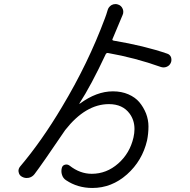

<svg xmlns="http://www.w3.org/2000/svg" viewBox="-20 -850 928 939"><path d="M796.9 -587.9Q810.5 -584 816.4 -570.3Q818.4 -563.5 818.4 -556.6Q818.4 -549.8 815.4 -543Q809.6 -529.3 795.4 -523.4Q781.2 -517.6 766.6 -522.5Q640.6 -567.4 507.8 -590.8Q501 -591.8 497.1 -585Q425.8 -432.6 368.2 -343.8Q368.2 -342.8 368.7 -342.3Q369.1 -341.8 370.1 -342.8Q452.1 -403.3 532.2 -403.3Q574.2 -403.3 607.9 -388.7Q641.6 -374 661.6 -350.1Q681.6 -326.2 694.3 -294.9Q706.1 -263.7 706.1 -231.4Q706.1 -197.3 699.2 -163.1Q675.8 -63.5 601.1 2.9Q526.4 69.3 431.6 69.3Q359.4 69.3 302.7 31.2Q288.1 21.5 283.2 4.9Q280.3 -3.9 280.3 -12.7Q280.3 -20.5 282.2 -28.3Q285.2 -41 297.4 -44.4Q309.6 -47.9 320.3 -40Q371.1 0 428.7 0Q501 0 558.1 -50.3Q615.2 -100.6 632.8 -177.7Q637.7 -199.2 637.7 -218.8Q637.7 -261.7 614.3 -293.9Q580.1 -340.8 512.7 -340.8Q398.4 -340.8 298.8 -213.9Q183.6 -43.9 148.4 2Q137.7 15.6 121.1 19.5Q115.2 20.5 110.4 20.5Q98.6 20.5 87.9 14.6Q74.2 7.8 71.3 -7.8Q70.3 -10.7 70.3 -13.7Q70.3 -25.4 78.1 -35.2Q184.6 -161.1 283.2 -327.1Q411.1 -540 493.2 -760.7Q500 -778.3 505.9 -798.8Q509.8 -815.4 525.4 -825.2Q534.2 -830.1 544.9 -830.1Q550.8 -830.1 556.6 -828.1Q573.2 -823.2 580.1 -806.6Q583 -799.8 583 -792Q583 -783.2 579.1 -775.4Q569.3 -753.9 563.5 -738.3Q543.9 -690.4 530.3 -659.2Q527.3 -653.3 535.2 -651.4Q686.5 -626 796.9 -587.9Z"/></svg>

Font: Gen Jyuu Gothic P Normal
Style: Regular
Weight: 300
Designer: [Source Han Sans]
Ryoko NISHIZUKA  (kana & ideographs); Paul D. Hunt (Latin, Greek & Cyrillic); Wenlong ZHANG  (bopomofo
Version: Version 1.002.20150607